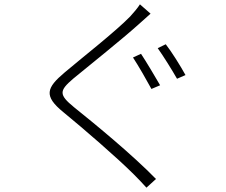

<svg xmlns="http://www.w3.org/2000/svg" viewBox="-20 -811 1040 885"><path d="M630 -563 593 -546C618 -508 657 -440 678 -401L718 -418C696 -456 654 -527 630 -563ZM744 -607 707 -589C734 -551 772 -490 796 -448L835 -465C812 -507 770 -574 744 -607ZM674 -748 625 -791C616 -776 594 -750 580 -735C512 -665 352 -540 278 -477C194 -406 180 -369 272 -294C366 -217 520 -84 597 -7C618 14 638 35 655 54L699 14C591 -97 422 -236 321 -317C250 -375 253 -393 317 -448C395 -512 546 -633 617 -697C629 -708 659 -735 674 -748Z"/></svg>

Font: Noto Sans KR Light
Style: Regular
Weight: 300
Designer: Ryoko NISHIZUKA 西塚涼子 (kana, bopomofo & ideographs); Paul D. Hunt (Latin, Greek & Cyrillic); Sandoll Communications 산돌커뮤니
Foundry: Adobe
Version: Version 2.004;hotconv 1.0.118;makeotfexe 2.5.65603